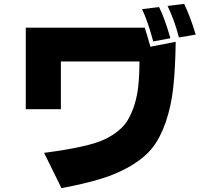

<svg xmlns="http://www.w3.org/2000/svg" viewBox="-20 -893 1040 993"><path d="M113.3 -328.1V-750H728.5Q738.3 -721.7 757.8 -651.4L888.7 -676.8Q886.7 -537.1 876 -439.9Q865.2 -342.8 837.4 -262.2Q809.6 -181.6 769.5 -130.4Q729.5 -79.1 660.6 -37.6Q591.8 3.9 506.8 30.3Q421.9 56.6 297.9 80.1L208 -102.5Q441.4 -132.8 524.4 -173.8Q607.4 -214.8 641.6 -273.4Q684.6 -347.7 695.3 -449.2Q701.2 -504.9 701.2 -575.2H294.9V-328.1ZM714.8 -845.7 802.7 -856.4Q830.1 -803.7 861.3 -695.3L772.5 -678.7Q745.1 -781.2 714.8 -845.7ZM846.7 -862.3 932.6 -873Q965.8 -802.7 992.2 -713.9L905.3 -699.2Q883.8 -785.2 846.7 -862.3Z"/></svg>

Font: GenEi M Gothic v2 Black
Style: Regular
Weight: 900
Version: Version 2.0